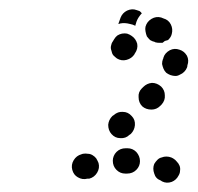

<svg xmlns="http://www.w3.org/2000/svg" viewBox="-20 -622 429 417"><path d="M368 -241Q371 -246 371 -251Q372 -257 370 -262Q368 -267 364 -271Q361 -275 356 -278Q354 -279 352 -280Q347 -282 341 -282Q336 -282 331 -280Q326 -279 322 -275Q318 -271 315 -266Q311 -256 315 -245Q318 -234 329 -230Q330 -229 332 -228Q342 -223 353 -227Q363 -231 368 -241ZM194 -268Q192 -273 189 -278Q186 -282 181 -285Q176 -288 171 -288Q166 -289 160 -288L157 -287Q146 -284 140 -274Q134 -264 137 -253Q140 -242 149 -237Q159 -231 170 -234H174Q185 -237 191 -247Q197 -257 194 -268ZM284 -272Q284 -283 276 -292Q268 -300 257 -300H253Q247 -300 242 -298Q237 -296 233 -292Q229 -288 227 -283Q225 -278 225 -273Q225 -261 233 -253Q241 -245 252 -245H256Q268 -245 276 -253Q284 -261 284 -272ZM222 -331Q230 -322 241 -322Q253 -321 261 -329L264 -331Q272 -339 273 -350Q274 -362 266 -370Q258 -379 247 -379Q236 -380 227 -372L224 -370Q216 -362 215 -351Q215 -339 222 -331ZM289 -391Q297 -384 309 -384Q320 -384 328 -392L331 -395Q339 -404 338 -415Q338 -426 330 -434Q321 -442 310 -442Q299 -441 291 -433L288 -430Q280 -422 281 -411Q281 -399 289 -391ZM335 -473Q337 -468 341 -464Q345 -461 350 -459Q356 -457 361 -457Q366 -457 371 -460Q376 -462 380 -466Q384 -470 386 -475Q387 -477 387 -480Q391 -491 386 -501Q380 -511 370 -514Q359 -518 349 -513Q338 -507 335 -497Q335 -495 334 -494Q332 -489 332 -483Q333 -478 335 -473ZM266 -544Q262 -547 256 -549Q251 -550 245 -549Q240 -548 235 -545Q231 -542 228 -537Q226 -534 225 -532Q222 -528 221 -522Q220 -517 222 -512Q223 -506 226 -502Q230 -498 234 -495Q244 -489 255 -492Q266 -495 272 -504Q272 -505 273 -506Q280 -516 278 -527Q275 -538 266 -544ZM306 -535Q302 -539 299 -543Q297 -548 296 -554Q295 -559 296 -564Q299 -575 309 -581Q319 -587 330 -584Q333 -583 335 -582Q346 -579 351 -569Q356 -559 353 -548Q352 -544 350 -541Q348 -538 345 -535Q341 -534 338 -533Q335 -531 333 -529Q329 -529 326 -529Q322 -529 318 -530Q317 -530 316 -531Q311 -532 306 -535ZM237 -570 242 -584Q246 -594 256 -599Q267 -604 277 -600Q280 -599 283 -598Q286 -596 288 -593Q285 -590 283 -587Q277 -579 275 -570Q274 -568 274 -566Q268 -569 262 -570Q251 -573 241 -571Q239 -570 237 -570Z"/></svg>

Font: FRB American Cursive Guidelines Dotted Ultra
Style: Bold Italic
Weight: 1000
Italic angle: -25°
Version: Version 2.0;Modular Font Editor K font №1